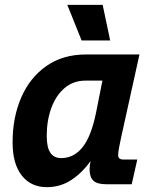

<svg xmlns="http://www.w3.org/2000/svg" viewBox="-20 -761 640 793"><path d="M173 12Q108 12 70 -36Q32 -84 32 -173Q32 -276 67.5 -358Q103 -440 171 -488Q239 -536 335 -536H556L480 -192Q475 -170 471.5 -150Q468 -130 468 -120Q468 -102 490 -102H547L524 0H420Q381 0 365.5 -15Q350 -30 350 -61Q350 -75 354 -96Q322 -50 276.5 -19Q231 12 173 12ZM233 -108Q285 -108 321 -153Q357 -198 377 -297L403 -428H333Q283 -428 247 -397.5Q211 -367 192 -315Q173 -263 173 -200Q173 -152 188 -130Q203 -108 233 -108ZM317 -594 258 -741H404L435 -594Z"/></svg>

Font: Geist Mono
Style: Bold Italic
Weight: 700
Italic angle: -12°
Monospace: yes
Designer: Basement.studio, Andrés Briganti, Mateo Zaragoza
Foundry: Basement.studio, Vercel, Andrés Briganti, Guido Ferreyra, Mateo Zaragoza
Version: Version 1.500; ttfautohint (v1.8.4.7-5d5b)